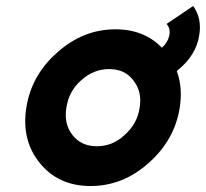

<svg xmlns="http://www.w3.org/2000/svg" viewBox="-20 -610 688 642"><path d="M493 -437 487 -339Q537 -342 580 -380Q636 -428 646 -491Q656 -548 626 -590L537 -530Q551 -514 546 -491Q541 -468 521 -450Q515 -444 508 -441Q501 -438 493 -437ZM345 -379Q398 -379 426 -341Q456 -303 447 -250Q439 -196 397 -159Q357 -121 304 -121Q251 -121 222 -159Q193 -196 202 -250Q210 -305 251 -341Q292 -379 345 -379ZM366 -512Q258 -512 172 -435Q85 -359 68 -250Q51 -141 113 -65Q175 12 283 12Q391 12 477 -65Q564 -142 581 -250Q598 -358 535 -435Q473 -512 366 -512Z"/></svg>

Font: Unageo
Style: Bold-Italic
Weight: 700
Designer: Richard Sepsi
Foundry: Richard Sepsi
Version: Version 2.000